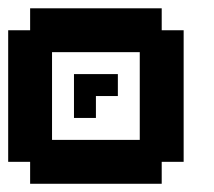

<svg xmlns="http://www.w3.org/2000/svg" viewBox="-20 -556 522 469"><path d="M375 -482.1H428.6V-160.7H375V-107.1H53.6V-160.7H0V-482.1H53.6V-535.7H375ZM107.1 -428.6V-214.3H321.4V-428.6ZM267.9 -375V-321.4H214.3V-267.9H160.7V-375Z"/></svg>

Font: Jersey 10
Style: Regular
Weight: 400
Designer: Sarah Cadigan-Fried
Version: Version 1.000